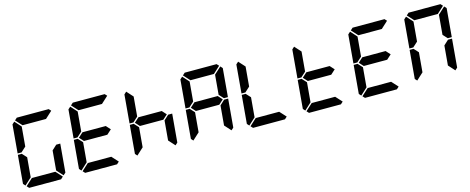

<svg xmlns="http://www.w3.org/2000/svg" viewBox="-43 -1852 6613 2704"><g transform="rotate(-15 3264.0 -500.0)"><path d="M162 -515 157 -510H100L136 -924L170 -955L254 -862L229 -576ZM90 -45 62 -76 98 -490H156L160 -485L216 -424L191 -138ZM631 -31 597 0H132L103 -31L204 -124H546ZM653 -485 658 -489H716L680 -76L646 -45L562 -138L587 -424ZM185 -969 219 -1000H684L713 -969L612 -876H270Z M1399 -562 1456 -499 1389 -438H1048L991 -500L1059 -562ZM978 -515 973 -510H916L952 -924L986 -955L1070 -862L1045 -576ZM906 -45 878 -76 914 -490H972L976 -485L1032 -424L1007 -138ZM1447 -31 1413 0H948L919 -31L1020 -124H1362ZM1001 -969 1035 -1000H1500L1529 -969L1428 -876H1086Z M2215 -562 2272 -499 2205 -438H1864L1807 -500L1875 -562ZM1794 -515 1789 -510H1732L1768 -924L1802 -955L1886 -862L1861 -576ZM1722 -45 1694 -76 1730 -490H1788L1792 -485L1848 -424L1823 -138ZM2285 -485 2290 -489H2348L2312 -76L2278 -45L2194 -138L2219 -424Z M3031 -562 3088 -499 3021 -438H2680L2623 -500L2691 -562ZM2610 -515 2605 -510H2548L2584 -924L2618 -955L2702 -862L2677 -576ZM2538 -45 2510 -76 2546 -490H2604L2608 -485L2664 -424L2639 -138ZM3101 -485 3106 -489H3164L3128 -76L3094 -45L3010 -138L3035 -424ZM3174 -955 3202 -924 3166 -510H3108L3104 -514L3048 -575L3073 -862ZM2633 -969 2667 -1000H3132L3161 -969L3060 -876H2718Z M3426 -515 3421 -510H3364L3400 -924L3434 -955L3518 -862L3493 -576ZM3354 -45 3326 -76 3362 -490H3420L3424 -485L3480 -424L3455 -138ZM3895 -31 3861 0H3396L3367 -31L3468 -124H3810Z M4663 -562 4720 -499 4653 -438H4312L4255 -500L4323 -562ZM4242 -515 4237 -510H4180L4216 -924L4250 -955L4334 -862L4309 -576ZM4170 -45 4142 -76 4178 -490H4236L4240 -485L4296 -424L4271 -138ZM4711 -31 4677 0H4212L4183 -31L4284 -124H4626Z M5479 -562 5536 -499 5469 -438H5128L5071 -500L5139 -562ZM5058 -515 5053 -510H4996L5032 -924L5066 -955L5150 -862L5125 -576ZM4986 -45 4958 -76 4994 -490H5052L5056 -485L5112 -424L5087 -138ZM5527 -31 5493 0H5028L4999 -31L5100 -124H5442ZM5081 -969 5115 -1000H5580L5609 -969L5508 -876H5166Z M5874 -515 5869 -510H5812L5848 -924L5882 -955L5966 -862L5941 -576ZM5802 -45 5774 -76 5810 -490H5868L5872 -485L5928 -424L5903 -138ZM6365 -485 6370 -489H6428L6392 -76L6358 -45L6274 -138L6299 -424ZM6438 -955 6466 -924 6430 -510H6372L6368 -514L6312 -575L6337 -862ZM5897 -969 5931 -1000H6396L6425 -969L6324 -876H5982Z"/></g></svg>

Font: DSEG7 Classic
Style: BoldItalic
Weight: 700
Italic angle: -5°
Designer: Keshikan(Twitter:@keshinomi_88pro)
Version: Version 0.46